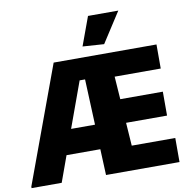

<svg xmlns="http://www.w3.org/2000/svg" viewBox="-108 -1086 1166 1186"><g transform="rotate(-10 475.5 -493.5)"><path d="M456 -807 522 -987H712L590 -798ZM-6 -9 263 -740H908V-589H619L629 -446H896V-296H639L649 -151H922V0H461L454 -163H242L183 0H-6ZM298 -318H448L436 -604H402Z"/></g></svg>

Font: Encode Sans Narrow
Style: ExtraBold
Weight: 800
Designer: Pablo Impallari, Andres Torresi
Foundry: Pablo Impallari, Andres Torresi
Version: Version 1.000; ttfautohint (v1.00) -l 8 -r 50 -G 200 -x 14 -